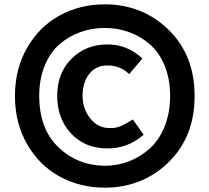

<svg xmlns="http://www.w3.org/2000/svg" viewBox="-20 -788 965 886"><path d="M463 78Q350 78 256 27Q162 -24 105.5 -122Q49 -220 49 -345Q49 -470 105.5 -568Q162 -666 256 -717Q350 -768 463 -768Q637 -768 757.5 -651Q878 -534 878 -345Q878 -156 757.5 -39Q637 78 463 78ZM765 -346Q765 -424 739.5 -485.5Q714 -547 671 -584Q628 -621 575 -640Q522 -659 463 -659Q404 -659 351 -640Q298 -621 255 -584Q212 -547 186.5 -485.5Q161 -424 161 -346Q161 -194 248.5 -109.5Q336 -25 463 -23Q522 -23 575 -43.5Q628 -64 671 -102.5Q714 -141 739.5 -204Q765 -267 765 -346ZM593 -237 643 -166Q570 -103 476 -103Q373 -103 308.5 -171.5Q244 -240 244 -346Q244 -451 310 -517Q376 -583 476 -583Q568 -583 637 -518L576 -446Q535 -486 476 -486Q422 -486 391.5 -446.5Q361 -407 361 -346Q361 -286 396.5 -241.5Q432 -197 487 -197Q496 -197 504 -197.5Q512 -198 521 -201Q530 -204 534.5 -205Q539 -206 549.5 -211.5Q560 -217 562 -218Q564 -219 577.5 -227.5Q591 -236 593 -237Z"/></svg>

Font: Repo
Style: ExtraBold
Weight: 800
Designer: Stefan Peev
Foundry: Context Ltd
Version: Version 001.000